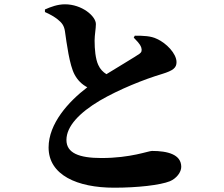

<svg xmlns="http://www.w3.org/2000/svg" viewBox="-20 -825 1040 893"><path d="M602 -650C614 -637 631 -622 637 -604C641 -591 639 -582 629 -575C611 -562 541 -521 475 -480C459 -490 446 -503 437 -523C424 -551 420 -596 420 -636C420 -663 426 -691 426 -713C426 -750 361 -805 282 -805C248 -805 216 -793 189 -781V-769C212 -759 233 -747 248 -735C268 -719 278 -706 282 -680C290 -624 303 -522 327 -478C341 -452 360 -433 386 -419C298 -352 206 -250 206 -139C206 -11 339 48 511 48C620 48 725 36 770 18C801 5 823 -24 823 -49C823 -107 759 -123 687 -123C670 -123 588 -90 452 -90C348 -90 289 -113 289 -174C289 -238 350 -301 444 -357C533 -409 650 -456 734 -481C786 -497 801 -510 801 -536C801 -576 753 -625 710 -644C682 -658 647 -659 607 -659Z"/></svg>

Font: Noto Serif TC Black
Style: Regular
Weight: 900
Version: Version 1.001;PS 1.001;hotconv 16.6.54;makeotf.lib2.5.65590